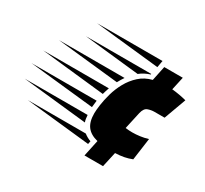

<svg xmlns="http://www.w3.org/2000/svg" viewBox="-390 -828 1167 1095"><g transform="rotate(30 193.5 -280.5)"><path d="M383 -580 -40 -625H391ZM397 -504 417 -600H539L520 -513Q543 -511 568.5 -506.5Q594 -502 616 -496L563 -351H497Q475 -351 454 -343.5Q433 -336 425 -302L400 -189Q423 -186 445 -186Q468 -186 494.5 -189.5Q521 -193 547 -201L527 -56Q502 -46 476 -41Q450 -36 419 -35L397 64H275L298 -44Q249 -56 226 -86.5Q203 -117 203 -172Q203 -193 208 -229Q213 -265 225 -307.5Q237 -350 259 -390Q281 -430 315 -461Q349 -492 397 -504ZM372 -529V-525Q333 -513 305 -490L-58 -529ZM252 -433Q245 -423 238.5 -412Q232 -401 226 -390L-180 -433ZM204 -337Q200 -326 196.5 -314.5Q193 -303 190 -292L-228 -337ZM174 -196 -250 -241H179ZM175 -145Q176 -132 177.5 -121Q179 -110 183 -100L-239 -145ZM264 -23 260 -3 -163 -48H219Q239 -32 264 -23Z"/></g></svg>

Font: Faster One
Style: Regular
Weight: 400
Designer: Eduardo Rodriguez Tunni
Foundry: Eduardo Rodriguez Tunni
Version: Version 1.003; ttfautohint (v1.8.4.7-5d5b);gftools[0.9.23]